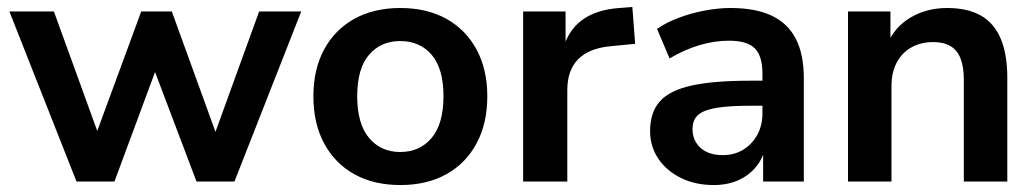

<svg xmlns="http://www.w3.org/2000/svg" viewBox="-20 -522 2978 552"><path d="M200 0 7 -489H135L271 -114H248L386 -489H474L610 -114H589L725 -489H846L654 0H545L397 -391H454L309 0Z M1131 10Q1054.9 10 998.9 -21Q943 -52 912 -109.5Q881 -167 881 -245Q881 -323 912 -380Q943 -437 998.9 -468Q1054.9 -499 1131 -499Q1207.1 -499 1263.1 -468Q1319 -437 1350 -379.8Q1381 -322.6 1381 -245Q1381 -167 1350 -109.5Q1319 -52 1263.1 -21Q1207.1 10 1131 10ZM1130.6 -85Q1187 -85 1221 -125.5Q1255 -166 1255 -245.5Q1255 -325 1221 -364.5Q1187 -404 1130.6 -404Q1075 -404 1041 -364.5Q1007 -325 1007 -245.5Q1007 -166 1041 -125.5Q1075 -85 1130.6 -85Z M1484 0V-489H1606V-371H1596Q1610 -431 1651 -462.5Q1692 -494 1760 -499L1798 -502L1806 -396L1734 -389Q1673 -383 1642 -351.5Q1611 -320 1611 -263V0Z M2032 10Q1979 10 1937.5 -10.5Q1896 -31 1872.5 -66Q1849 -101 1849 -145Q1849 -199 1877 -230.5Q1905 -262 1968 -276Q2031 -290 2137 -290H2187V-218H2138Q2091 -218 2059 -214.5Q2027 -211 2007.5 -203.5Q1988 -196 1979.5 -183Q1971 -170 1971 -151Q1971 -118 1994 -97Q2017 -76 2058 -76Q2091 -76 2116.5 -91.5Q2142 -107 2157 -134Q2172 -161 2172 -196V-311Q2172 -361 2150 -383Q2128 -405 2076 -405Q2035 -405 1992 -392.5Q1949 -380 1905 -354L1869 -439Q1895 -457 1930.5 -470.5Q1966 -484 2005.5 -491.5Q2045 -499 2080 -499Q2152 -499 2198.5 -477Q2245 -455 2268 -410.5Q2291 -366 2291 -296V0H2174V-104H2182Q2175 -69 2154.5 -43.5Q2134 -18 2103 -4Q2072 10 2032 10Z M2418 0V-489H2540V-391H2529Q2551 -444 2597.5 -471.5Q2644 -499 2703 -499Q2762 -499 2800.2 -477.2Q2838.3 -455.3 2857.2 -410.5Q2876 -365.7 2876 -298V0H2751V-292Q2751 -330 2741.5 -354Q2732 -378 2712.5 -389.5Q2693 -401 2663 -401Q2627 -401 2599.8 -385.5Q2572.6 -370 2557.8 -341.6Q2543 -313.2 2543 -275V0Z"/></svg>

Font: Nunito Sans 12pt ExtraLight
Style: Regular
Weight: 200
Designer: Vernon Adams
Foundry: Vernon Adams
Version: Version 3.101;gftools[0.9.27]